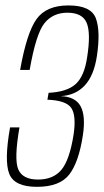

<svg xmlns="http://www.w3.org/2000/svg" viewBox="-20 -700 394 725"><path d="M119.5 5.5Q34.5 5.5 15 -43.5Q-4.5 -92.5 18 -219H53.5Q32.5 -98 49.2 -60Q66 -22 123.5 -22Q181.5 -22 212.2 -59.2Q243 -96.5 258 -192.5Q268.5 -264.5 248.8 -292.8Q229 -321 159 -323.5L163.5 -349.5Q233.5 -353 266 -382.8Q298.5 -412.5 309 -483.5Q323.5 -575.5 307.2 -613.8Q291 -652 234.5 -652Q180 -652 148 -612.5Q116 -573 92 -436H56Q81 -576.5 118 -628Q155 -679.5 238.5 -679.5Q323.5 -679.5 341.8 -631.2Q360 -583 346 -489Q335 -415 300.2 -377.5Q265.5 -340 209 -337Q264.5 -335 284.2 -299Q304 -263 293 -189.5Q277.5 -87.5 241.5 -41Q205.5 5.5 119.5 5.5Z"/></svg>

Font: Anybody ExtraLight
Style: Italic
Weight: 200
Italic angle: -10°
Designer: Tyler Finck
Foundry: Etcetera Type Company
Version: Version 1.010; ttfautohint (v1.8.3) -l 8 -r 50 -G 200 -x 14 